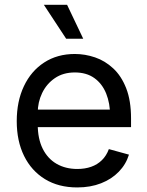

<svg xmlns="http://www.w3.org/2000/svg" viewBox="-20 -781 623 812"><path d="M306.6 11.7Q227.5 11.7 170.2 -23.4Q112.8 -58.6 81.8 -121.6Q50.8 -184.6 50.8 -268.6Q50.8 -352.5 81.1 -416.5Q111.3 -480.5 166.7 -516.6Q222.2 -552.7 296.4 -552.7Q339.8 -552.7 382.1 -538.3Q424.3 -523.9 458.7 -491.9Q493.2 -460 513.7 -407.7Q534.2 -355.5 534.2 -279.8V-243.2H110.4V-317.4H486.8L445.8 -290Q445.8 -343.8 429 -385.5Q412.1 -427.2 378.9 -450.9Q345.7 -474.6 296.4 -474.6Q247.1 -474.6 211.9 -450.4Q176.8 -426.3 158.2 -387.5Q139.6 -348.6 139.6 -304.2V-254.9Q139.6 -194.3 160.6 -152.1Q181.6 -109.9 219.5 -88.1Q257.3 -66.4 307.1 -66.4Q339.4 -66.4 365.7 -75.7Q392.1 -85 411.1 -103.8Q430.2 -122.6 440.4 -150.4L525.4 -127Q512.7 -85.9 482.4 -54.7Q452.1 -23.4 407.5 -5.9Q362.8 11.7 306.6 11.7ZM259.8 -617.2 165.5 -760.7H263.7L332 -617.2Z"/></svg>

Font: Inter Variable LoSnoCo
Style: Regular
Weight: 400
Designer: Rasmus Andersson
Foundry: rsms
Version: Version 4.000;git-a52131595; featfreeze: case,dlig,ss01,ss02